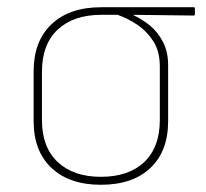

<svg xmlns="http://www.w3.org/2000/svg" viewBox="-20 -499 571 531"><path d="M259 12Q172 12 122.5 -34.5Q73 -81 73 -164V-302Q73 -385 122.5 -432Q172 -479 260 -479H516Q519 -479 519 -475V-460Q519 -456 516 -456L349 -458V-457Q373 -446 394.5 -428.5Q416 -411 430.5 -383.5Q445 -356 445 -318V-164Q445 -81 396 -34.5Q347 12 259 12ZM259 -10Q336 -10 379 -51Q422 -92 422 -167V-315Q422 -357 404 -385Q386 -413 359 -431Q332 -449 305 -458H260Q184 -458 140 -417.5Q96 -377 96 -300V-167Q96 -92 139.5 -51Q183 -10 259 -10Z"/></svg>

Font: Sofia Sans Thin
Style: Regular
Weight: 250
Designer: Botio Nikoltchev, Ani Petrova
Foundry: lettersoup
Version: Version 4.101